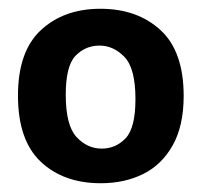

<svg xmlns="http://www.w3.org/2000/svg" viewBox="-20 -691 459 438"><path d="M210 -273Q125 -273 73 -322Q21 -371 21 -473Q21 -574 73.5 -622.5Q126 -671 209 -671Q293 -671 346 -622.5Q399 -574 399 -472Q399 -404 374 -359.5Q349 -315 306.5 -294Q264 -273 210 -273ZM212 -352Q244 -352 266.5 -375.5Q289 -399 289 -465Q289 -535 264 -561Q239 -587 207 -587Q175 -587 152.5 -564Q130 -541 130 -475Q130 -405 154.5 -378.5Q179 -352 212 -352Z"/></svg>

Font: Bricolage Grotesque 12pt SemiBold
Style: Regular
Weight: 600
Designer: Mathieu Triay
Foundry: Atelier Triay
Version: Version 1.001; ttfautohint (v1.8.4.7-5d5b);gftools[0.9.33.de